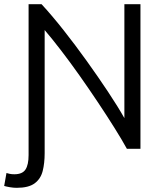

<svg xmlns="http://www.w3.org/2000/svg" viewBox="-48 -713 782 920"><path d="M32 187Q16 187 -1 184Q-18 181 -28 178L-17 116Q-11 118 -1.5 120Q8 122 21 122Q59 122 74 99.5Q89 77 89 30V-693H151Q201 -639 257 -568Q313 -497 367.5 -421Q422 -345 469.5 -273.5Q517 -202 548 -147V-693H625V0H560Q537 -42 501 -99.5Q465 -157 422 -221.5Q379 -286 333.5 -350.5Q288 -415 244.5 -471.5Q201 -528 166 -569V21Q166 69 156.5 106.5Q147 144 118 165.5Q89 187 32 187Z"/></svg>

Font: Ubuntu Sans
Style: Regular
Weight: 400
Designer: Dalton Maag Ltd
Foundry: Dalton Maag Ltd
Version: Version 1.006; ttfautohint (v1.8.4.7-5d5b)